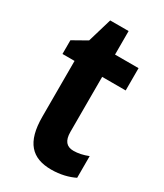

<svg xmlns="http://www.w3.org/2000/svg" viewBox="-172 -732 695 813"><g transform="rotate(30 176.0 -326.0)"><path d="M260 -106C226 -106 209 -126 209 -169V-438H324V-547H209V-662H119L84 -544L15 -505V-438H74V-165C74 -41 123 10 218 10C262 10 301 0 331 -15V-121C306 -111 282 -106 260 -106Z"/></g></svg>

Font: Noto Sans Armenian Condensed
Style: Bold
Weight: 700
Width: 3
Designer: Monotype Design Team
Foundry: Monotype Imaging Inc.
Version: Version 2.008